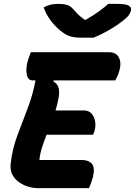

<svg xmlns="http://www.w3.org/2000/svg" viewBox="-20 -969 695 989"><path d="M173 0Q151 0 125.5 -7.5Q100 -15 78 -30.5Q56 -46 43.5 -69.5Q31 -93 35 -126Q43 -200 69 -270Q95 -340 122 -410Q149 -480 163 -555H147Q124 -555 118 -585Q112 -615 122 -652Q127 -669 131 -679.5Q135 -690 139 -700H541Q578 -700 592 -673.5Q606 -647 596 -609Q592 -593 586 -579.5Q580 -566 574 -555H257L254 -550Q277 -537 282 -515.5Q287 -494 282 -466Q279 -449 275 -432.5Q271 -416 266 -400H412Q437 -400 451 -384.5Q465 -369 469.5 -346Q474 -323 468 -299Q466 -290 463.5 -285Q461 -280 459 -275H220Q207 -242 196.5 -209.5Q186 -177 183 -145H401Q437 -145 453.5 -125Q470 -105 459 -58Q449 -22 438 0ZM462 -775H398Q363 -775 341 -782Q319 -789 295 -808Q230 -860 205 -931Q237 -949 279 -949Q305 -949 323.5 -944Q342 -939 355 -924Q367 -910 380 -897Q393 -884 416 -867H422Q465 -892 492.5 -912.5Q520 -933 538 -949H583Q627 -949 642 -940.5Q657 -932 655 -918Q654 -907 645.5 -894Q637 -881 618 -866Q549 -811 462 -775Z"/></svg>

Font: Recursive Sn Csl St XBd
Style: Italic
Weight: 800
Italic angle: -15°
Version: Version 1.079;hotconv 1.0.112;makeotfexe 2.5.65598; ttfautoh